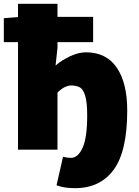

<svg xmlns="http://www.w3.org/2000/svg" viewBox="-27 -781 725 1002"><path d="M268 186 302 37Q324 43 343 43Q380 43 404 -9.5Q428 -62 428 -178Q428 -246 418 -280Q408 -314 390.5 -324.5Q373 -335 343 -335Q329 -335 310.5 -326Q292 -317 273 -298V0H67V-561H-7V-686L67 -692V-761H273V-693H459V-561H273V-531L263 -439Q295 -467 339 -487.5Q383 -508 422 -508Q527 -508 582 -428.5Q637 -349 637 -204Q637 8 566.5 104.5Q496 201 364 201Q307 201 268 186Z"/></svg>

Font: Nebula Sans Black
Style: Regular
Weight: 900
Designer: Paul D. Hunt for Adobe (as Source Sans)
Foundry: Nebula Entertainment & Broadcasting LLC
Version: Version 1.010